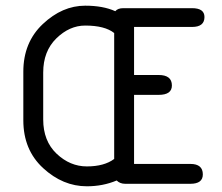

<svg xmlns="http://www.w3.org/2000/svg" viewBox="-20 -650 784 679"><path d="M387.7 -610.4C359 -623.4 323.6 -629.9 281.2 -629.9C227.2 -629.9 177.2 -608.2 131.3 -564.9C85.4 -521.6 62.5 -465.5 62.5 -396.5V-224.6C62.5 -154.9 85.8 -98.6 132.3 -55.7C178.9 -12.7 230.5 8.8 287.1 8.8C324.9 8.8 360 2 392.6 -11.7C400.4 -3.9 410.5 0 422.9 0H653.3C682.6 0 697.3 -11.1 697.3 -33.2C697.3 -57.9 682.6 -70.3 653.3 -70.3H454.1V-314.5H541C572.3 -314.5 587.9 -325.5 587.9 -347.7C587.9 -372.4 572.3 -384.8 541 -384.8H454.1V-554.7H659.2C688.5 -554.7 703.1 -566.4 703.1 -589.8C703.1 -610.7 688.5 -621.1 659.2 -621.1H416C403 -621.1 393.6 -617.5 387.7 -610.4ZM287.1 -61.5C247.4 -61.5 211.8 -76.5 180.2 -106.4C148.6 -136.4 132.8 -176.8 132.8 -227.5V-393.6C132.8 -443.7 148.3 -483.9 179.2 -514.2C210.1 -544.4 244.1 -559.6 281.2 -559.6C327.5 -559.6 361.7 -550.8 383.8 -533.2V-87.9C360.4 -70.3 328.1 -61.5 287.1 -61.5Z"/></svg>

Font: Jura
Style: DemiBold
Weight: 600
Version: Version 2.5.1